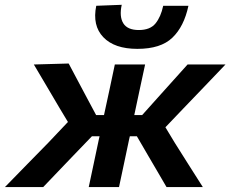

<svg xmlns="http://www.w3.org/2000/svg" viewBox="-60 -760 936 780"><path d="M-40 0Q4 -45 48 -90.2Q92 -135.5 136 -180L216 -264.5L182 -321Q156 -365.5 130 -409.2Q104 -453 77.5 -498L219 -502Q237 -468 255.2 -433.8Q273.5 -399.5 291.5 -365.5L330.5 -292.5H362.5Q374.5 -347 385 -396.5Q395.5 -446 406.5 -498H529.5Q518 -444.5 507.2 -394.5Q496.5 -344.5 485.5 -292.5H517.5L582.5 -365Q612.5 -398.5 642.5 -431.8Q672.5 -465 702 -498H856Q813 -453 771 -409Q729 -365 686.5 -321L612 -243L650 -180Q678 -135.5 706.8 -90Q735.5 -44.5 764 0H616.5Q597.5 -32.5 579.2 -64Q561 -95.5 542 -127.5L496 -206.5H467.5L464.5 -193.5Q453.5 -141.5 443.8 -95.5Q434 -49.5 423.5 0H300.5Q311 -49.5 320.8 -95.5Q330.5 -141.5 341.5 -193.5L344.5 -206.5H313.5L237 -127Q206.5 -95 176.2 -63.5Q146 -32 115.5 0ZM498 -561.5Q405 -561.5 359.8 -608.8Q314.5 -656 331 -736.5L434.5 -740.5Q424 -692.5 441 -665.2Q458 -638 504 -638Q550 -638 571.8 -664.8Q593.5 -691.5 603 -736.5H705.5Q687.5 -652 640.2 -606.8Q593 -561.5 498 -561.5Z"/></svg>

Font: Commissioner SemiBold
Style: Italic
Weight: 600
Italic angle: -12°
Designer: Kostas Bartsokas
Foundry: Kostas Bartsokas
Version: Version 1.000; ttfautohint (v1.8.3)